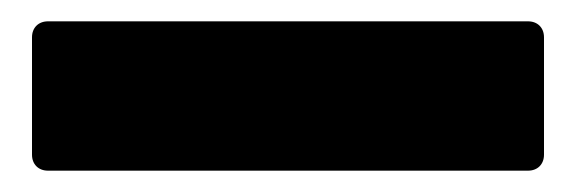

<svg xmlns="http://www.w3.org/2000/svg" viewBox="-20 -160 540 180"><path d="M25 0H475C484 0 490 -6 490 -15V-125C490 -134 484 -140 475 -140H25C16 -140 10 -134 10 -125V-15C10 -6 16 0 25 0Z"/></svg>

Font: Barlow Semi Condensed Black
Style: Regular
Weight: 900
Width: 4
Designer: Jeremy Tribby
Foundry: Tribby Type
Version: Version 1.408;PS 001.408;hotconv 1.0.88;makeotf.lib2.5.64775